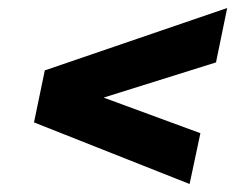

<svg xmlns="http://www.w3.org/2000/svg" viewBox="-20 -493 621 480"><path d="M454 -33 65 -187 92 -317 548 -473 520 -337 239 -249 481 -160Z"/></svg>

Font: Saira Expanded ExtraBold
Style: Italic
Weight: 800
Width: 7
Italic angle: -12°
Designer: Hector Gatti with collaboration of the Omnibus-Type team
Foundry: Omnibus-Type
Version: Version 1.101